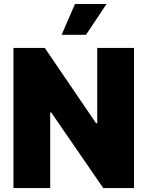

<svg xmlns="http://www.w3.org/2000/svg" viewBox="-20 -949 744 969"><path d="M656.2 0H501L238.3 -381.8H233.4V0H47.9V-707H206.1L464.8 -327.1H470.7V-707H656.2ZM358.4 -928.7H517.6L414.1 -773.4H291Z"/></svg>

Font: Pretendard GOV Black
Style: Regular
Weight: 900
Designer: Base glyphs from Inter by Rasmus Andersson; Hangeul glyphs from Noto Sans CJK(Source Han Sans) by Jang Soo-young and Kan
Foundry: Kil Hyung-jin
Version: Version 1.309